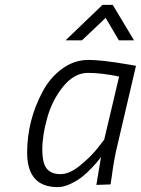

<svg xmlns="http://www.w3.org/2000/svg" viewBox="-20 -755 576 785"><path d="M248 -590H315L412 -682L466 -590H528L441 -735H399ZM216 10C232.7 10 250.3 5.5 269 -3.5C287.7 -12.5 303.7 -22.3 317 -33C330.3 -43.7 343.5 -56 356.5 -70C369.5 -84 378.2 -93.8 382.5 -99.5L393 -113C390.3 -99 384 -61 374 1L432 -1L436 -27C442.7 -79 450.7 -123.7 460 -161L536 -486L501 -492C431 -504 378 -510 342 -510C302.7 -510 266.5 -497.8 233.5 -473.5C200.5 -449.2 174 -418 154 -380C112 -301.3 91 -218.3 91 -131C91 -37 132.7 10 216 10ZM467 -442 406 -184 378 -148C359.3 -124.7 335.7 -101.3 307 -78C278.3 -54.7 251.7 -43 227 -43C202.3 -43 183.8 -50.3 171.5 -65C159.2 -79.7 153 -106.2 153 -144.5C153 -182.8 159.8 -226.2 173.5 -274.5C187.2 -322.8 209 -365.3 239 -402C269 -438.7 302.5 -457 339.5 -457C376.5 -457 419 -452 467 -442Z"/></svg>

Font: Titillium Web
Style: Light Italic
Weight: 300
Italic angle: -13°
Version: Version 1.001;PS 57.000;hotconv 1.0.70;makeotf.lib2.5.55311